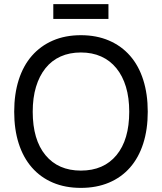

<svg xmlns="http://www.w3.org/2000/svg" viewBox="-20 -897 787 933"><path d="M373 16Q297 16 237 -9.5Q177 -35 135 -83Q93 -131 71 -199.5Q49 -268 49 -354Q49 -440 71 -509Q93 -578 135 -626Q177 -674 237 -700Q297 -726 373 -726Q449 -726 509.5 -700Q570 -674 612 -626Q654 -578 676 -509Q698 -440 698 -354Q698 -268 676 -199.5Q654 -131 612 -83Q570 -35 509.5 -9.5Q449 16 373 16ZM373 -68Q484 -68 546 -143Q608 -218 608 -354Q608 -422 592 -475Q576 -528 545.5 -565.5Q515 -603 471.5 -622.5Q428 -642 373 -642Q318 -642 274.5 -622.5Q231 -603 201 -565.5Q171 -528 155 -475Q139 -422 139 -354Q139 -218 201 -143Q263 -68 373 -68ZM239 -805V-877H507V-805Z"/></svg>

Font: Geist
Style: Regular
Weight: 400
Designer: Basement.studio, Andrés Briganti, Mateo Zaragoza
Foundry: Basement.studio, Vercel, Andrés Briganti, Guido Ferreyra, Mateo Zaragoza
Version: Version 1.401